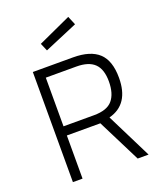

<svg xmlns="http://www.w3.org/2000/svg" viewBox="-166 -1037 958 1142"><g transform="rotate(-20 312.5 -466.5)"><path d="M505 0 368 -273H156V0H95V-697H349Q459 -697 512 -647.5Q565 -598 565 -490Q565 -322 431 -287L574 0ZM349 -639H156V-331H349Q432 -331 466.5 -372Q501 -413 501 -490Q501 -567 464 -603Q427 -639 349 -639ZM197 -838 405 -933 428 -878 218 -789Z"/></g></svg>

Font: TitilliumText22L Lt
Style: Thin
Weight: 300
Designer: Campivisivi
Foundry: Campivisivi
Version: 1.000